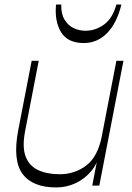

<svg xmlns="http://www.w3.org/2000/svg" viewBox="-20 -815 581 843"><path d="M227 8Q123 8 79 -51.5Q35 -111 60 -243L119 -548H150L90 -238Q77 -169 92.5 -128Q108 -87 147 -68.5Q186 -50 242 -50Q308 -50 359 -88.5Q410 -127 428 -221L420 -151Q411 -101 382 -65.5Q353 -30 312.5 -11Q272 8 227 8ZM385 0 491 -548H522L416 0ZM348 -626Q277 -626 248 -674Q219 -722 226 -795H249Q248 -754 263.5 -728.5Q279 -703 303.5 -691.5Q328 -680 355 -680Q399 -680 436.5 -707Q474 -734 491 -795H513Q493 -713 450 -669.5Q407 -626 348 -626Z"/></svg>

Font: Savate ExtraLight
Style: Italic
Weight: 200
Italic angle: -11°
Designer: Max Esnée
Foundry: Plomb Type
Version: Version 2.000